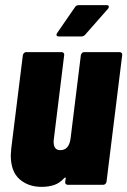

<svg xmlns="http://www.w3.org/2000/svg" viewBox="-20 -720 496 748"><path d="M308 -517H446Q451 -517 454 -513.5Q457 -510 456 -505L395 -12Q394 -7 390.5 -3.5Q387 0 382 0H244Q239 0 236 -3.5Q233 -7 234 -12L236 -25Q236 -32 230 -26Q213 -7 191.5 0.5Q170 8 142 8Q90 8 56 -22Q22 -52 22 -115Q22 -123 24 -143L69 -505Q70 -510 73.5 -513.5Q77 -517 82 -517H220Q225 -517 228 -513.5Q231 -510 230 -505L190 -180Q189 -175 189 -167Q189 -135 215 -135Q249 -135 255 -181L295 -505Q296 -510 299.5 -513.5Q303 -517 308 -517ZM200 -584Q200 -588 203 -592L272 -692Q277 -700 287 -700H395Q404 -700 404 -694Q404 -689 400 -685L312 -585Q306 -578 297 -578H210Q200 -578 200 -584Z"/></svg>

Font: Barlow Condensed ExtraBold
Style: Italic
Weight: 800
Width: 3
Italic angle: -7°
Designer: Jeremy Tribby
Foundry: Tribby Type
Version: Version 1.408